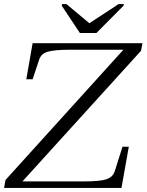

<svg xmlns="http://www.w3.org/2000/svg" viewBox="-27 -922 719 942"><path d="M365 -760H446L579 -894L581 -902H555L399 -800H421L299 -902H278L276 -894ZM43 -32H383Q424 -32 451.5 -34.5Q479 -37 496 -43Q513 -49 522.5 -59Q532 -69 537 -85L574 -202H605L569 0H-7L0 -39L592 -693L614 -678H318Q278 -678 250.5 -675.5Q223 -673 206.5 -668Q190 -663 180 -653.5Q170 -644 165 -629L133 -533H102L133 -710H672L665 -673L65 -12Z"/></svg>

Font: Roboto Serif 120pt Expanded Light
Style: Italic
Weight: 300
Width: 7
Italic angle: -10°
Designer: Greg Gazdowicz
Foundry: Commercial Type
Version: Version 1.008